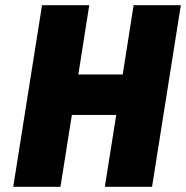

<svg xmlns="http://www.w3.org/2000/svg" viewBox="-20 -720 717 740"><path d="M495 -700 453 -433H282L324 -700H142L31 0H213L257 -277H428L384 0H566L677 -700Z"/></svg>

Font: Arthouse Owned Black
Style: Italic
Weight: 900
Italic angle: -10°
Designer: Jeremy Tribby
Foundry: Tribby Type
Version: Version 1.000;PS 001.000;hotconv 1.0.88;makeotf.lib2.5.64775